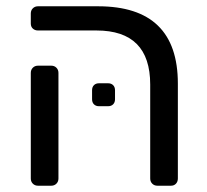

<svg xmlns="http://www.w3.org/2000/svg" viewBox="-20 -591 658 611"><path d="M458 -23V-322Q458 -494 287 -494H101Q91 -494 84.5 -500Q78 -506 78 -516V-548Q78 -558 84.5 -564.5Q91 -571 101 -571H292Q546 -571 546 -325V-23Q546 -13 540 -6.5Q534 0 524 0H481Q471 0 464.5 -6.5Q458 -13 458 -23ZM78 -23V-359Q78 -369 84.5 -375.5Q91 -382 101 -382H143Q153 -382 159.5 -375.5Q166 -369 166 -359V-23Q166 -13 159.5 -6.5Q153 0 143 0H101Q91 0 84.5 -6.5Q78 -13 78 -23ZM273 -275V-304Q273 -314 279 -320Q285 -326 295 -326H324Q334 -326 340 -320Q346 -314 346 -304V-275Q346 -265 340 -259Q334 -253 324 -253H295Q285 -253 279 -259Q273 -265 273 -275Z"/></svg>

Font: Rubik
Style: Regular
Weight: 400
Designer: Hubert & Fischer
Foundry: Hubert & Fischer
Version: Version 1.100